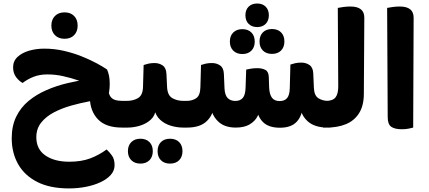

<svg xmlns="http://www.w3.org/2000/svg" viewBox="-20 -713 2396 1073"><path d="M679.7 0V-149.2Q688.2 -135.6 692.8 -117.2Q697.3 -98.8 697.3 -75Q697.3 -51.1 692.6 -31.8Q688 -12.6 679.7 0ZM662.1 0Q571.8 0 527.8 -45.8Q483.8 -91.6 482.3 -164.8L585.4 -220Q585.9 -192.5 594.9 -176.9Q603.8 -161.3 621.4 -155.2Q639 -149.2 664.6 -149.2H679.7V0ZM227.6 -441.2Q283.2 -441.2 336.5 -429Q389.8 -416.8 437 -397.8Q484.2 -378.8 520.7 -359.1Q557.1 -339.5 578.4 -324.5Q585.4 -307.9 589.3 -289.7Q593.2 -271.4 593.2 -243.2Q593.2 -219.8 589.6 -198.3Q586 -176.8 579.9 -164.5Q537.8 -157.5 485.4 -147.9Q433 -138.3 379.8 -123.4Q326.6 -108.6 281.9 -85.3Q237.2 -62 210.1 -27.9Q183 6.1 183 54Q183 120.9 233.6 155.8Q284.2 190.8 367.3 190.8Q434.3 190.8 483.6 172.4Q533 153.9 575.8 122.2Q593.2 138.3 606.8 157.9Q620.3 177.5 620.3 210.2Q620.3 240.9 598.8 264.8Q577.2 288.8 540.9 305.6Q504.6 322.5 459.3 331.2Q414 340 365.8 340Q259.3 340 188.3 303.9Q117.3 267.9 81.4 204.5Q45.5 141.2 45.5 59.3Q45.5 -9.6 70.8 -61.3Q96.1 -112.9 139.7 -148.9Q183.4 -184.9 239 -209.2Q294.6 -233.5 355.6 -248Q416.7 -262.5 476.2 -271L518 -229.2Q463.7 -248.2 418.4 -263.4Q373.2 -278.5 331.2 -287.8Q289.3 -297.1 244.3 -297.1Q202 -297.1 168.2 -284Q134.3 -270.9 106.4 -249.4Q87.1 -259.4 70.1 -281.8Q53.2 -304.2 53.2 -336.6Q53.2 -371.8 78 -394.9Q102.8 -418 142.4 -429.6Q182.1 -441.2 227.6 -441.2ZM340.9 -496.3Q307.2 -496.3 287.2 -516.4Q267.1 -536.5 267.1 -570.1Q267.1 -603.8 287.2 -623.8Q307.2 -643.9 340.9 -643.9Q374.5 -643.9 394.2 -623.8Q413.9 -603.8 413.9 -570.1Q413.9 -536.5 394.2 -516.4Q374.5 -496.3 340.9 -496.3Z M664 0V-149.2H687.6Q724.6 -149.2 751.4 -164.9Q778.2 -180.7 779.2 -227.7L782.7 -349.7Q795 -354 809.6 -357.3Q824.2 -360.7 843.5 -360.7Q869.4 -360.7 889 -347.3Q908.7 -333.8 910.2 -299.8L913.7 -226.5Q916.2 -180.5 942.7 -164.8Q969.2 -149.2 1006 -149.2H1026.6V0H1004Q968.8 0 934.5 -10.4Q900.2 -20.8 875.3 -43.4Q850.5 -66.1 842.3 -102.9L851.1 -103.7Q847.3 -66.3 822 -43.7Q796.7 -21 761.7 -10.5Q726.6 0 693.2 0ZM1026.6 0V-149.2Q1035.2 -135.6 1039.7 -117.2Q1044.2 -98.8 1044.2 -75Q1044.2 -51.1 1039.6 -31.8Q1034.9 -12.6 1026.6 0ZM764.4 201.3Q733 201.3 714 182.5Q694.9 163.7 694.9 131.8Q694.9 99.7 714 81Q733 62.3 764.4 62.3Q796.5 62.3 815.2 81Q833.9 99.7 833.9 131.8Q833.9 163.7 815.2 182.5Q796.5 201.3 764.4 201.3ZM930.2 201.3Q898.1 201.3 879.4 182.5Q860.7 163.7 860.7 131.8Q860.7 99.7 879.4 81Q898.1 62.3 930.2 62.3Q962.4 62.3 981.1 81Q999.8 99.7 999.8 131.8Q999.8 163.7 981.1 182.5Q962.4 201.3 930.2 201.3Z M1411.8 -122.4 1434.9 -124.4Q1433.7 -92.4 1419.6 -64.1Q1405.5 -35.9 1375.5 -18Q1345.6 0 1297.6 0Q1232.6 0 1196.7 -36.5Q1160.7 -73 1157 -125.4L1174.3 -124.4Q1173.7 -74 1136.5 -37Q1099.4 0 1025.5 0H1011V-149.2H1023.2Q1054 -149.2 1076.4 -164.1Q1098.9 -179 1099.9 -225.7L1103.4 -349.9Q1115.8 -354.2 1130.6 -357.5Q1145.4 -360.7 1164.5 -360.7Q1190.4 -360.7 1210 -347.3Q1229.7 -333.8 1231.2 -300.1L1234.7 -218.9Q1236.5 -181.3 1252.3 -165.1Q1268.1 -148.9 1295 -148.9Q1322.9 -148.9 1337.2 -166.1Q1351.4 -183.2 1352.4 -223.9L1355.9 -324.2Q1368.3 -327 1383.8 -329.5Q1399.4 -332 1418.5 -332Q1444.4 -332 1462.8 -322.5Q1481.2 -313 1482.2 -282L1484.2 -221.9Q1486.2 -185.1 1500 -166.6Q1513.8 -148.2 1543 -148.2Q1570.2 -148.2 1584.3 -164.7Q1598.4 -181.3 1599.4 -218.9L1602.9 -352.3Q1615.3 -356.6 1630.1 -359.9Q1644.9 -363.1 1664 -363.1Q1689.9 -363.1 1709.5 -349.7Q1729.2 -336.2 1730.7 -302.5L1734.2 -222Q1736 -178.8 1759.5 -164Q1783.1 -149.2 1813.8 -149.2H1827V0H1811.6Q1738 0 1699.2 -35.5Q1660.4 -71 1656.8 -123.1L1672 -124.4Q1670.1 -68 1639.1 -33.6Q1608.2 0.8 1544.6 0.8Q1479.6 0.8 1448 -32.5Q1416.3 -65.8 1411.8 -122.4ZM1827 0V-149.2Q1835.5 -135.6 1840 -117.2Q1844.6 -98.8 1844.6 -75Q1844.6 -51.1 1839.9 -31.8Q1835.3 -12.6 1827 0ZM1417.3 -561.7Q1387.4 -561.7 1369.5 -579.6Q1351.5 -597.6 1351.5 -627.7Q1351.5 -657.8 1369.3 -675.6Q1387.1 -693.4 1417.2 -693.4Q1447.4 -693.4 1464.9 -675.6Q1482.5 -657.8 1482.5 -627.7Q1482.5 -597.6 1464.8 -579.6Q1447.2 -561.7 1417.3 -561.7ZM1334.5 -411Q1302.7 -411 1283.6 -429.9Q1264.6 -448.7 1264.6 -480.6Q1264.6 -512.7 1283.6 -531.4Q1302.7 -550.1 1334.5 -550.1Q1366.2 -550.1 1384.9 -531.4Q1403.6 -512.7 1403.6 -480.6Q1403.6 -448.7 1384.9 -429.9Q1366.2 -411 1334.5 -411ZM1499.9 -411.8Q1467.8 -411.8 1449.1 -430.6Q1430.4 -449.4 1430.4 -481.3Q1430.4 -513.4 1449.1 -532.1Q1467.8 -550.8 1499.9 -550.8Q1532 -550.8 1550.7 -532.1Q1569.4 -513.4 1569.4 -481.3Q1569.4 -449.4 1550.7 -430.6Q1532 -411.8 1499.9 -411.8Z M1785 0V-149.2H1801.9Q1839.6 -149.2 1855 -168.7Q1870.3 -188.3 1870.3 -228.9L1867.8 -668.8Q1878.1 -670.8 1897.6 -673.7Q1917.1 -676.6 1938.2 -676.6Q2016 -676.6 2016 -614.4L2013.4 -190.1Q2013.4 -122.7 1986.8 -80.6Q1960.1 -38.4 1913.4 -19.2Q1866.8 0 1805.2 0Z M2225.7 9.3Q2186.2 9.3 2166.5 -4.5Q2146.7 -18.4 2146.7 -58.4L2143.5 -668.8Q2153.8 -670.8 2173.3 -673.7Q2192.8 -676.6 2213.9 -676.6Q2291.6 -676.6 2291.6 -614.4L2289.1 0Q2279.6 2.8 2263.1 6Q2246.6 9.3 2225.7 9.3Z"/></svg>

Font: Baloo Bhaijaan 2
Style: Regular
Weight: 400
Designer: Sanskriti Dholi, Noopur Datye and Ek Type
Foundry: Ek Type
Version: Version 1.701